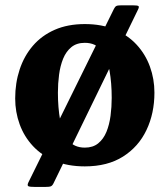

<svg xmlns="http://www.w3.org/2000/svg" viewBox="-20 -628 649 742"><path d="M450.2 -607.5Q434.5 -607.5 429.5 -604.8Q424.5 -602 420.5 -594L89.8 76.7Q84.3 88.5 89.4 91.5Q94.5 94.5 117 94.5H152.5Q170.5 94.5 176.5 92Q182.5 89.5 187 80L513.5 -591.2Q518.8 -602 514.8 -604.7Q510.8 -607.5 491 -607.5ZM203.8 -270Q203.8 -305.2 208.3 -339.5Q212.8 -373.7 224.1 -401.5Q235.5 -429.2 255.9 -445.9Q276.3 -462.5 307.8 -462.5Q349.8 -462.5 372.2 -433.1Q394.7 -403.7 403.2 -355.4Q411.7 -307 411.7 -250Q411.7 -214.8 407.2 -180.5Q402.7 -146.3 391.4 -118.5Q380 -90.8 359.6 -74.1Q339.3 -57.5 307.8 -57.5Q265.8 -57.5 243.3 -86.9Q220.8 -116.3 212.3 -164.6Q203.8 -213 203.8 -270ZM38.7 -247.5Q38.7 -195 56 -147.6Q73.2 -100.2 107.2 -63.7Q141.2 -27.2 191.5 -6.1Q241.8 15 307.8 15Q395.8 15 455.6 -23Q515.5 -61 546.1 -125.5Q576.8 -190 576.8 -270Q576.8 -322.5 559.5 -370.3Q542.3 -418 508.3 -455Q474.3 -492 424 -513.5Q373.8 -535 307.8 -535Q241.8 -535 191.5 -512.9Q141.2 -490.8 107.2 -451.3Q73.2 -411.7 56 -359.6Q38.7 -307.5 38.7 -247.5Z"/></svg>

Font: Besley
Style: Regular
Weight: 400
Designer: Owen Earl
Foundry: indestructible type*
Version: Version 4.000